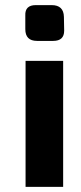

<svg xmlns="http://www.w3.org/2000/svg" viewBox="-20 -731 315 751"><path d="M182 -711Q229 -711 230 -665L231 -611Q231 -571 188 -571H125Q79 -571 79 -617V-670Q77 -711 120 -711ZM80 0V-493H227V0Z"/></svg>

Font: Taylor Sans Bold LRS
Style: Bold
Weight: 700
Italic angle: -8°
Designer: Natanael Gama
Version: Version 1.001 September 8, 2015